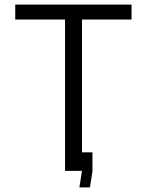

<svg xmlns="http://www.w3.org/2000/svg" viewBox="-20 -745 640 837"><path d="M263.5 -660H46.5V-725H553.5V-660H337.5V-81H383V2L372 72H326L337 2V0H263.5Z"/></svg>

Font: JuliaMono Light
Style: Regular
Weight: 300
Monospace: yes
Designer: cormullion
Foundry: corm
Version: Version 0.054; ttfautohint (v1.8.4)